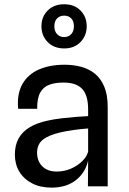

<svg xmlns="http://www.w3.org/2000/svg" viewBox="-20 -852 590 878"><path d="M216 6Q164 6 126.2 -13.8Q88.5 -33.5 68.2 -67.5Q48 -101.5 48 -144.5Q48 -189 65.5 -219.8Q83 -250.5 116 -270.2Q149 -290 196 -300Q227 -307 261.8 -311Q296.5 -315 328.5 -317.5Q360.5 -320 383 -321V-351.5Q383 -417 355.5 -445.8Q328 -474.5 270 -474.5Q234 -474.5 206.8 -465Q179.5 -455.5 164.5 -429.8Q149.5 -404 150 -354.5H63Q57 -422 82 -466.8Q107 -511.5 157 -533.8Q207 -556 275.5 -556Q314.5 -556 350 -546.8Q385.5 -537.5 413 -515.8Q440.5 -494 456.5 -456.5Q472.5 -419 472.5 -362.5V0H382L383 -118.5Q370.5 -62 326.8 -28Q283 6 216 6ZM237.5 -67.5Q274 -67.5 304.8 -81Q335.5 -94.5 356.5 -115.5Q377.5 -136.5 383 -158.5V-264.5Q354 -262.5 318.5 -257.8Q283 -253 256 -246.5Q202 -234 175.8 -213Q149.5 -192 149.5 -152.5Q149.5 -129 159.8 -109.8Q170 -90.5 189.5 -79.2Q209 -68 237.5 -67.5ZM273.5 -630.5Q226.5 -630.5 198 -659.8Q169.5 -689 169.5 -732Q169.5 -775 198 -803.8Q226.5 -832.5 273.5 -832.5Q320 -832.5 348.2 -803.8Q376.5 -775 376.5 -732Q376.5 -689 348.2 -659.8Q320 -630.5 273.5 -630.5ZM273.5 -682.5Q293.5 -682.5 305.8 -696Q318 -709.5 318 -731.5Q318 -755 305.8 -767.8Q293.5 -780.5 273.5 -780.5Q253.5 -780.5 241 -767.8Q228.5 -755 228.5 -731.5Q228.5 -709.5 241 -696Q253.5 -682.5 273.5 -682.5Z"/></svg>

Font: Spline Sans
Style: Regular
Weight: 400
Designer: Eben Sorkin, Mirko Velimirovic
Foundry: Sorkin Type
Version: Version 1.001